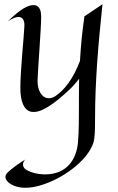

<svg xmlns="http://www.w3.org/2000/svg" viewBox="-20 -518 554 905"><path d="M378 -441C368 -373 361 -305 357 -231C323 -141 280 -91 241 -65C230 -58 220 -55 210 -55C178 -55 156 -91 157 -139C159 -202 174 -378 174 -439C174 -478 160 -494 139 -494C96 -494 49 -447 17 -418C38 -431 54 -438 67 -438C86 -438 96 -423 95 -396C93 -344 76 -190 76 -103C76 -41 92 2 128 9C172 16 230 -23 311 -99C311 -99 332 -119 353 -147C352 -107 352 -64 352 -20C352 40 352 98 348 147C342 237 292 304 192 304C152 304 115 291 99 279C99 279 75 260 99 234C42 268 14 297 14 297C-14 327 34 366 95 367C203 371 385 264 420 155C427 135 428 94 428 45C428 -134 443 -307 463 -498Z"/></svg>

Font: Quintessential
Style: Regular
Weight: 400
Designer: Astigmatic (AOETI)
Foundry: Astigmatic (AOETI)
Version: Version 1.000